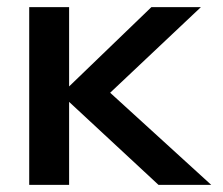

<svg xmlns="http://www.w3.org/2000/svg" viewBox="-20 -519 625 539"><path d="M174 0H62V-499H174ZM573 0H425L146 -259H156L405 -499H544L279 -249V-268Z"/></svg>

Font: Wix Madefor Display SemiBold
Style: Regular
Weight: 600
Designer: Dalton Maag Ltd
Foundry: Dalton Maag Ltd
Version: Version 3.100